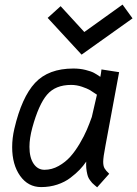

<svg xmlns="http://www.w3.org/2000/svg" viewBox="-20 -799 589 824"><path d="M330.1 -564.5 184.6 -722.2 240.2 -772.5 341.8 -661.6 505.9 -779.3 548.8 -720.2ZM118.7 -251Q106.4 -205.6 106.4 -168.9Q106.4 -123 124 -96.7Q141.6 -70.3 170.9 -70.3Q202.6 -70.3 231.7 -86.7Q260.7 -103 281.7 -126.5Q302.7 -149.9 322 -182.6Q341.3 -215.3 352.5 -241.7Q363.8 -268.1 374 -296.9L396 -392.6Q378.4 -404.8 366.7 -411.9Q355 -418.9 331.8 -426.8Q308.6 -434.6 285.2 -434.6Q217.8 -434.6 181.9 -392.6Q146 -350.6 118.7 -251ZM491.2 -489.3 432.6 -173.8Q422.9 -124 422.9 -104.5Q422.9 -86.9 428.5 -76.9Q434.1 -66.9 448.7 -53.2L397 4.9Q395 3.4 386.7 -3.7Q378.4 -10.7 375.5 -13.9Q372.6 -17.1 366.2 -25.6Q359.9 -34.2 357.2 -42.2Q354.5 -50.3 352.1 -63.7Q349.6 -77.1 349.6 -93.3Q349.6 -101.1 350.1 -105.5Q337.4 -86.9 321.8 -70.6Q306.2 -54.2 282.2 -35.9Q258.3 -17.6 225.8 -6.8Q193.4 3.9 156.7 3.9Q100.6 3.9 66.4 -44.2Q32.2 -92.3 32.2 -167.5Q32.2 -206.1 41.5 -246.1Q73.2 -381.8 130.6 -443.4Q188 -504.9 294.9 -504.9Q323.2 -504.9 347.4 -498.8Q371.6 -492.7 383.3 -486.3Q395 -480 410.6 -469.2Q413.6 -483.9 415.5 -501Z"/></svg>

Font: Fantasque Sans Mono
Style: Italic
Weight: 400
Italic angle: -11°
Monospace: yes
Designer: Jany Belluz
Version: Version 1.8.0 ; ttfautohint (v1.8.2)